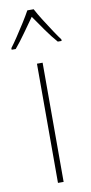

<svg xmlns="http://www.w3.org/2000/svg" viewBox="-109 -800 396 836"><g transform="rotate(-10 89.5 -381.5)"><path d="M102 0H77V-527H102ZM104 -763Q116 -740 135 -710Q154 -680 172 -653Q190 -626 200 -613V-606H183Q160 -632 135 -667.5Q110 -703 90 -732Q70 -704 44.5 -668Q19 -632 -3 -606H-21V-613Q-8 -630 10 -657Q28 -684 46 -712.5Q64 -741 76 -763Z"/></g></svg>

Font: Noto Sans Georgian Condensed Thin
Style: Regular
Weight: 100
Width: 3
Designer: Monotype Design Team, Akaki Razmadze
Foundry: Google LLC
Version: Version 2.005; ttfautohint (v1.8.4.7-5d5b)